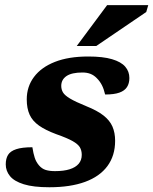

<svg xmlns="http://www.w3.org/2000/svg" viewBox="-20 -736 613 768"><path d="M109.5 -147Q113.5 -121.5 119 -104.8Q124.5 -88 136 -74.5Q147.5 -61 162.8 -56.2Q178 -51.5 200 -51.5Q235 -51.5 258.8 -59Q282.5 -66.5 294.8 -81Q307 -95.5 307 -116.5Q307 -134 299.5 -146.8Q292 -159.5 270.2 -171.8Q248.5 -184 204.5 -199.5Q161.5 -215.5 135.8 -233.8Q110 -252 98.5 -277.2Q87 -302.5 87 -338.5Q87 -389.5 116 -428.2Q145 -467 199.8 -488.5Q254.5 -510 333 -510Q392 -510 428.2 -499.2Q464.5 -488.5 481 -469.2Q497.5 -450 497.5 -424Q497.5 -402.5 488 -387.8Q478.5 -373 457.5 -365.5Q436.5 -358 400.5 -358Q395.5 -380 387.5 -395.5Q379.5 -411 367.5 -423Q356 -435 342 -440.5Q328 -446 310 -446Q267 -446 246 -431.8Q225 -417.5 225 -392.5Q225 -378 232 -366.2Q239 -354.5 260.2 -341.8Q281.5 -329 324.5 -311.5Q368.5 -294 393.8 -274.2Q419 -254.5 429.8 -229.8Q440.5 -205 440.5 -173Q440.5 -113.5 409.8 -71.8Q379 -30 320.2 -8.5Q261.5 13 177.5 13Q113.5 13 75 1Q36.5 -11 19.8 -31.8Q3 -52.5 3 -78.5Q3 -101.5 12.2 -116.5Q21.5 -131.5 44.8 -139.2Q68 -147 109.5 -147ZM287 -552 408.5 -715.5H573L565 -688L365 -552Z"/></svg>

Font: Newsreader 9pt
Style: Bold Italic
Weight: 700
Italic angle: -17°
Designer: Hugues Gentile
Foundry: Production Type
Version: Version 1.003